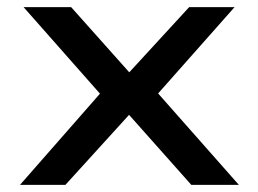

<svg xmlns="http://www.w3.org/2000/svg" viewBox="-20 -517 722 537"><path d="M36 0 285 -284 287 -224 46 -497H179L344 -312H339L509 -497H636L396 -226L399 -282L648 0H515L339 -198H343L163 0Z"/></svg>

Font: Nunito Sans 7pt Expanded Medium
Style: Regular
Weight: 500
Width: 7
Designer: Vernon Adams
Foundry: Vernon Adams
Version: Version 3.101;gftools[0.9.27]